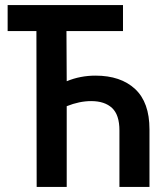

<svg xmlns="http://www.w3.org/2000/svg" viewBox="-20 -734 640 754"><path d="M124 0 123 -612H10V-714H463V-612H241L242 -415Q295 -437 355 -437Q454 -437 510.5 -384.5Q567 -332 567 -226V0H449V-222Q449 -283 420 -310Q391 -337 338 -337Q292 -337 242 -317V0Z"/></svg>

Font: Noto Sans Mono SemiBold
Style: Regular
Weight: 600
Designer: Monotype Design Team
Foundry: Monotype Imaging Inc.
Version: Version 2.014; ttfautohint (v1.8.4.7-5d5b)